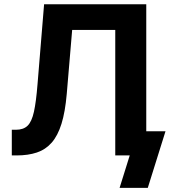

<svg xmlns="http://www.w3.org/2000/svg" viewBox="-20 -748 817 924"><path d="M36.8 0V-123.5H56.3Q92.6 -123.5 112.7 -142.9Q132.8 -162.4 143.3 -210Q153.8 -257.5 160.5 -341.8L192.2 -727.5H683.9V0H534.7V-604.1H327.3L301.2 -295.5Q293.7 -209.5 275.9 -152.2Q258.1 -95 228.8 -61.6Q199.5 -28.2 157.5 -14.1Q115.5 0 59.7 0ZM555.5 156.2 604.3 0H564.4V-116.4H776.5L691.2 156.2Z"/></svg>

Font: Adwaita Sans
Style: Regular
Weight: 400
Designer: Rasmus Andersson
Foundry: rsms
Version: Version 4.001;git-9221beed3